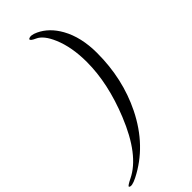

<svg xmlns="http://www.w3.org/2000/svg" viewBox="-496 -844 1184 1184"><g transform="rotate(-45 96.0 -252.0)"><path d="M-90.8 275.9Q-141.6 301.3 -155.3 288.1Q-156.2 287.1 -156.2 286.1Q-156.2 278.8 -113.3 257.8Q23.9 190.9 119.6 -45.4Q204.6 -254.9 204.6 -439.9Q204.6 -569.8 165 -663.1Q131.3 -743.2 85.4 -763.7Q52.2 -778.3 52.2 -788.6Q52.2 -791 54.7 -792.5Q74.2 -805.2 115.7 -785.6Q188.5 -751.5 234.9 -668.9Q288.6 -572.3 288.6 -435.1Q288.6 -210.4 196.3 -23.4Q94.2 182.6 -90.8 275.9Z"/></g></svg>

Font: Dai Banna SIL Book
Style: Oblique
Weight: 400
Italic angle: -11°
Designer: Victor Gaultney
Foundry: SIL International
Version: Version 2.000